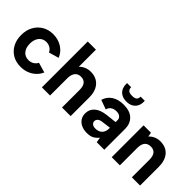

<svg xmlns="http://www.w3.org/2000/svg" viewBox="38 -1422 2131 2131"><g transform="rotate(45 1103.0 -356.5)"><path d="M282 7Q209 7 154 -25Q99 -57 68 -114.5Q37 -172 37 -248Q37 -325 68.5 -383Q100 -441 155.5 -474Q211 -507 284 -507Q363 -507 424 -468Q485 -429 511 -363L393 -329Q380 -358 352.5 -375Q325 -392 290 -392Q255 -392 228.5 -374Q202 -356 187.5 -324Q173 -292 173 -249Q173 -184 205 -146Q237 -108 291 -108Q325 -108 353 -124.5Q381 -141 395 -170L513 -136Q486 -71 423.5 -32Q361 7 282 7Z M611 -720H739V-451Q762 -476 796.5 -491.5Q831 -507 874 -507Q931 -507 973 -482Q1015 -457 1038.5 -409.5Q1062 -362 1062 -292V0H927V-275Q927 -333 904 -362Q881 -391 835 -391Q788 -391 763.5 -359.5Q739 -328 739 -270V0H611Z M1524 -684Q1524 -643 1506.5 -613Q1489 -583 1458 -567Q1427 -551 1385 -551Q1343 -551 1311.5 -567Q1280 -583 1263 -613.5Q1246 -644 1246 -684V-702H1310Q1310 -673 1326 -657Q1342 -641 1385 -641Q1427 -641 1443 -657Q1459 -673 1459 -702H1524ZM1472 0 1462 -61Q1437 -30 1405.5 -12Q1374 6 1321 6Q1271 6 1233.5 -11.5Q1196 -29 1175 -60.5Q1154 -92 1154 -135Q1154 -198 1199.5 -239.5Q1245 -281 1337 -292L1462 -306V-341Q1462 -362 1443 -380Q1424 -398 1383 -398Q1347 -398 1320.5 -380.5Q1294 -363 1285 -328L1175 -368Q1195 -435 1251 -471Q1307 -507 1389 -507Q1489 -507 1539.5 -457.5Q1590 -408 1590 -327V0ZM1462 -217 1354 -203Q1321 -199 1304 -183.5Q1287 -168 1287 -146Q1287 -125 1304 -110.5Q1321 -96 1352 -96Q1387 -96 1411.5 -109Q1436 -122 1449 -147Q1462 -172 1462 -209Z M1707 -500H1823L1832 -449Q1856 -476 1890.5 -491.5Q1925 -507 1965 -507Q2024 -507 2065.5 -482Q2107 -457 2129.5 -409.5Q2152 -362 2152 -292V0H2023V-275Q2023 -333 2000 -362Q1977 -391 1931 -391Q1884 -391 1859.5 -361.5Q1835 -332 1835 -274V0H1707Z"/></g></svg>

Font: Albert Sans
Style: Bold
Weight: 700
Designer: Andreas Rasmussen
Foundry: a.Foundry
Version: Version 1.025